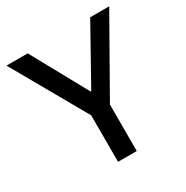

<svg xmlns="http://www.w3.org/2000/svg" viewBox="-159 -817 915 947"><g transform="rotate(-30 298.5 -343.0)"><path d="M244.5 0V-264.5L5.2 -686H126L301 -367.5H304L482 -686H590.2L351 -264.5V0Z"/></g></svg>

Font: Chivo Medium
Style: Regular
Weight: 500
Designer: Hector Gatti
Foundry: Omnibus-Type
Version: Version 2.002